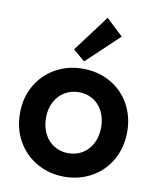

<svg xmlns="http://www.w3.org/2000/svg" viewBox="-89 -867 769 944"><g transform="rotate(10 296.0 -395.5)"><path d="M28.3 -262.7Q28.3 -340.3 63.5 -401.4Q98.6 -462.4 159.9 -496.8Q221.2 -531.2 295.9 -531.2Q371.6 -531.2 432.6 -497.1Q493.7 -462.9 528.6 -401.6Q563.5 -340.3 563.5 -262.7Q563.5 -184.6 528.6 -122.8Q493.7 -61 432.4 -26.6Q371.1 7.8 295.9 7.8Q221.2 7.8 159.9 -26.9Q98.6 -61.5 63.5 -123Q28.3 -184.6 28.3 -262.7ZM433.6 -262.7Q433.6 -306.6 416.3 -341.1Q398.9 -375.5 367.9 -394.8Q336.9 -414.1 296.9 -414.1Q257.3 -414.1 225.8 -395Q194.3 -376 176.3 -341.6Q158.2 -307.1 158.2 -262.7Q158.2 -217.8 176 -182.6Q193.8 -147.5 225.3 -128.4Q256.8 -109.4 295.9 -109.4Q335 -109.4 366.5 -128.4Q397.9 -147.5 415.8 -182.6Q433.6 -217.8 433.6 -262.7ZM235.8 -617.2 371.6 -798.8 455.6 -719.7 294.4 -567.4Z"/></g></svg>

Font: Reddit Sans Fudge
Style: Bold
Weight: 700
Designer: Stephen Hutchings
Foundry: Reddit
Version: Version 1.013